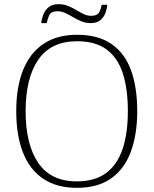

<svg xmlns="http://www.w3.org/2000/svg" viewBox="-20 -892 738 922"><path d="M349 10Q252 10 187 -34Q122 -78 90 -160.5Q58 -243 58 -359Q58 -474 91 -556Q124 -638 189 -681.5Q254 -725 350 -725Q451 -725 515 -681Q579 -637 609 -555Q639 -473 639 -358Q639 -247 608.5 -164Q578 -81 514 -35.5Q450 10 349 10ZM349 -21Q436 -21 490 -61.5Q544 -102 569 -177.5Q594 -253 594 -358Q594 -464 570 -539Q546 -614 492.5 -654Q439 -694 350 -694Q225 -694 164 -605.5Q103 -517 103 -358Q103 -199 163.5 -110Q224 -21 349 -21ZM416 -781Q392 -781 371 -789.5Q350 -798 331 -809.5Q312 -821 293.5 -829.5Q275 -838 256 -838Q226 -838 217 -819.5Q208 -801 205 -781H178Q180 -801 188 -822Q196 -843 213.5 -857.5Q231 -872 260 -872Q286 -872 307 -863.5Q328 -855 346 -844Q364 -833 381.5 -824.5Q399 -816 418 -816Q446 -816 455.5 -832Q465 -848 468 -869H495Q493 -847 485 -827Q477 -807 460.5 -794Q444 -781 416 -781Z"/></svg>

Font: Noto Serif Hentaigana ExtraLight
Style: Regular
Weight: 200
Designer: Kazuhiro Yamada
Foundry: nipponia
Version: Version 1.000